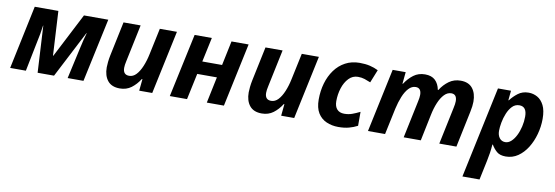

<svg xmlns="http://www.w3.org/2000/svg" viewBox="-57 -971 4694 1625"><g transform="rotate(10 2289.5 -158.0)"><path d="M22 0 137 -546H340L361 -165H364L560 -546H769L652 0H516L576 -270Q584 -308 593 -343.5Q602 -379 609 -401H606L399 0H258L236 -401H234Q229 -361 223 -328.5Q217 -296 210 -264L157 0Z M965 10Q895 10 860.5 -32.5Q826 -75 826 -147Q826 -165 829 -193.5Q832 -222 838 -251L900 -546H1047L980 -227Q972 -192 972 -169Q972 -109 1025 -109Q1059 -109 1085.5 -137.5Q1112 -166 1132 -214Q1152 -262 1164 -320L1212 -546H1359L1243 0H1131L1141 -101H1136Q1105 -52 1063.5 -21Q1022 10 965 10Z M1394 0 1511 -546H1659L1614 -336H1784L1828 -546H1975L1859 0H1712L1759 -225H1590L1542 0Z M2185 10Q2115 10 2080.5 -32.5Q2046 -75 2046 -147Q2046 -165 2049 -193.5Q2052 -222 2058 -251L2120 -546H2267L2200 -227Q2192 -192 2192 -169Q2192 -109 2245 -109Q2279 -109 2305.5 -137.5Q2332 -166 2352 -214Q2372 -262 2384 -320L2432 -546H2579L2463 0H2351L2361 -101H2356Q2325 -52 2283.5 -21Q2242 10 2185 10Z M2843 10Q2787 10 2740.5 -10.5Q2694 -31 2667 -75Q2640 -119 2640 -191Q2640 -265 2659 -330.5Q2678 -396 2715 -447Q2752 -498 2806 -527Q2860 -556 2929 -556Q2978 -556 3016.5 -547Q3055 -538 3089 -521L3044 -409Q3018 -420 2992.5 -428.5Q2967 -437 2935 -437Q2889 -437 2856 -402.5Q2823 -368 2806 -314.5Q2789 -261 2789 -203Q2789 -157 2811 -133Q2833 -109 2873 -109Q2910 -109 2941.5 -120.5Q2973 -132 3007 -149V-29Q2973 -11 2933.5 -0.5Q2894 10 2843 10Z M3097 0 3213 -546H3325L3315 -445H3319Q3351 -494 3392.5 -525Q3434 -556 3491 -556Q3547 -556 3578 -526.5Q3609 -497 3619 -445H3623Q3654 -494 3697 -525Q3740 -556 3797 -556Q3865 -556 3899 -513.5Q3933 -471 3933 -399Q3933 -363 3922 -311L3857 0H3710L3777 -319Q3785 -354 3785 -377Q3785 -437 3737 -437Q3704 -437 3677 -409Q3650 -381 3630 -333.5Q3610 -286 3598 -227L3551 0H3404L3471 -319Q3479 -354 3479 -377Q3479 -437 3431 -437Q3398 -437 3371 -408.5Q3344 -380 3324.5 -332Q3305 -284 3292 -226L3244 0Z M3951 240 4118 -546H4230L4222 -463H4226Q4252 -498 4290 -527Q4328 -556 4381 -556Q4421 -556 4456 -536.5Q4491 -517 4513 -473.5Q4535 -430 4535 -357Q4535 -291 4517 -225.5Q4499 -160 4466 -107Q4433 -54 4386.5 -22Q4340 10 4282 10Q4232 10 4205 -13Q4178 -36 4158 -70H4154Q4151 -30 4146 3Q4141 36 4133 74L4098 240ZM4257 -109Q4284 -109 4307.5 -130.5Q4331 -152 4348.5 -187Q4366 -222 4376 -265Q4386 -308 4386 -351Q4386 -437 4322 -437Q4286 -437 4261 -411Q4236 -385 4220 -346Q4204 -307 4196.5 -266Q4189 -225 4189 -195Q4189 -156 4207.5 -132.5Q4226 -109 4257 -109Z"/></g></svg>

Font: Noto IKEA Latin
Style: Bold Italic
Weight: 700
Italic angle: -12°
Designer: Monotype Design Team
Foundry: Monotype Imaging Inc.
Version: Version 1.0